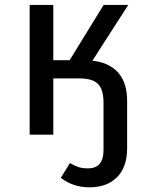

<svg xmlns="http://www.w3.org/2000/svg" viewBox="-20 -561 655 800"><path d="M365.1 -308.2Q434.9 -300.5 472.3 -258.5Q509.7 -216.4 509.7 -141V56.4Q509.7 135.4 467.7 177.4Q425.6 219.5 352.3 219.5Q285.1 219.5 233.3 180L271.3 118.5Q291.8 130.3 307.7 135.4Q323.6 140.5 346.7 140.5Q411.3 140.5 411.3 65.1V-132.8Q411.3 -170.8 401 -192.8Q390.8 -214.9 368.5 -224.6Q346.2 -234.4 308.7 -234.4H202.1V0H103.6V-540.5H202.1V-310.3H270.3L411.8 -540.5H514.4Z"/></svg>

Font: Fira Code Fixed Retina
Style: Regular
Weight: 450
Monospace: yes
Designer: Carrois Corporate, Edenspiekermann AG, Nikita Prokopov
Foundry: Carrois Corporate, Edenspiekermann AG, Nikita Prokopov
Version: Version 5.002